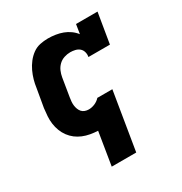

<svg xmlns="http://www.w3.org/2000/svg" viewBox="-173 -666 946 998"><g transform="rotate(-30 300.0 -166.5)"><path d="M210 205 242 8Q219 7 196.5 3Q174 -1 153.5 -9.5Q133 -18 116 -31Q99 -44 86 -61.5Q73 -79 65 -100Q57 -121 54 -143Q51 -165 52.5 -188.5Q54 -212 57 -235L76 -345Q79 -368 85.5 -391Q92 -414 102.5 -436.5Q113 -459 128.5 -479Q144 -499 164 -513.5Q184 -528 208 -533Q232 -538 255 -538Q278 -538 300.5 -534.5Q323 -531 343 -523.5Q363 -516 380.5 -503.5Q398 -491 411 -474L420 -530H549L519 -349H390Q393 -364 389 -378.5Q385 -393 374.5 -402Q364 -411 349.5 -414.5Q335 -418 320 -418Q302 -418 283.5 -412Q265 -406 251 -392.5Q237 -379 229.5 -361.5Q222 -344 219 -326L201 -216Q199 -204 198 -192Q197 -180 198.5 -168.5Q200 -157 204 -146.5Q208 -136 215 -128Q222 -120 233 -116Q244 -112 256 -112Q274 -112 292 -119.5Q310 -127 323 -141V-142H414L357 205Z"/></g></svg>

Font: Iosevka Curly Slab HvExObl
Style: Regular
Weight: 900
Width: 7
Italic angle: -9°
Monospace: yes
Designer: Belleve Invis
Foundry: Belleve Invis
Version: Version 11.1.0; ttfautohint (v1.8.3)